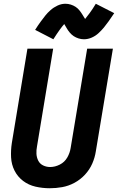

<svg xmlns="http://www.w3.org/2000/svg" viewBox="-20 -994 628 1022"><path d="M245 8Q278 8 311.5 2Q345 -4 376.5 -21Q408 -38 432.5 -64.5Q457 -91 471 -123Q485 -155 490 -188L581 -735H444L356 -206Q352 -180 338 -155.5Q324 -131 298.5 -118Q273 -105 247 -105Q227 -105 209.5 -113.5Q192 -122 183.5 -139Q175 -156 174 -175.5Q173 -195 177 -215L263 -735H126L43 -233Q37 -194 39 -156Q41 -118 57.5 -85.5Q74 -53 103 -31Q132 -9 169 -0.5Q206 8 245 8ZM264 -785Q283 -815 297.5 -835Q312 -855 322 -866Q329 -855 335 -844Q341 -833 351 -821Q361 -809 372.5 -801.5Q384 -794 398 -789.5Q412 -785 427 -785Q448 -785 468.5 -794Q489 -803 505 -818Q521 -833 533 -847.5Q545 -862 558.5 -881Q572 -900 588 -924L490 -974Q472 -944 457 -924Q442 -904 433 -893Q426 -904 419.5 -915Q413 -926 403.5 -938Q394 -950 382.5 -957.5Q371 -965 357 -969.5Q343 -974 328 -974Q307 -974 286.5 -964.5Q266 -955 249.5 -940.5Q233 -926 221.5 -911.5Q210 -897 196 -878Q182 -859 167 -835Z"/></svg>

Font: Iosevka Sparkle XBdObl
Style: Regular
Weight: 800
Italic angle: -9°
Designer: Belleve Invis
Foundry: Belleve Invis
Version: Version 4.5.0; ttfautohint (v1.8.3)